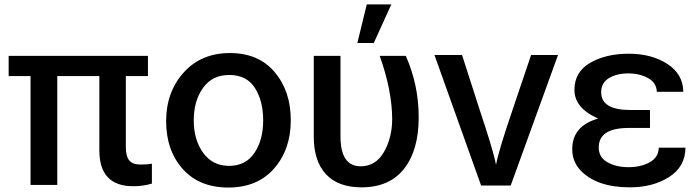

<svg xmlns="http://www.w3.org/2000/svg" viewBox="-20 -800 3119 856"><path d="M18.6 -460.9V-550.8H639.6V-460.9H541V-144.5Q541 -103.5 556.2 -85Q571.3 -66.4 605 -66.4Q638.7 -66.4 657.2 -70.3V18.6Q617.2 30.3 574.2 30.3Q422.9 30.3 422.9 -129.9V-460.9H235.4V24.4H116.2V-460.9Z M794.4 -46.9Q720.7 -129.9 720.7 -259.8Q720.7 -389.6 798.8 -476.6Q877 -563.5 1004.9 -563.5Q1132.8 -563.5 1204.6 -478.5Q1276.4 -393.6 1276.4 -263.7Q1276.4 -133.8 1202.1 -48.8Q1127.9 36.1 998 36.1Q868.2 36.1 794.4 -46.9ZM884.8 -407.7Q843.8 -349.6 843.8 -263.2Q843.8 -176.8 885.7 -118.7Q927.7 -60.5 1001.5 -60.5Q1075.2 -60.5 1114.3 -118.2Q1153.3 -175.8 1153.3 -263.2Q1153.3 -350.6 1116.2 -408.2Q1079.1 -465.8 1002.4 -465.8Q925.8 -465.8 884.8 -407.7Z M1378.9 -190.4V-550.8H1498V-192.4Q1498 -58.6 1587.9 -58.6Q1655.3 -58.6 1691.9 -122.6Q1728.5 -186.5 1728.5 -270.5Q1727.5 -398.4 1672.9 -550.8H1789.1Q1846.7 -421.9 1846.7 -276.4Q1846.7 -130.9 1781.7 -47.9Q1716.8 35.2 1591.8 35.2Q1487.3 35.2 1433.1 -23.4Q1378.9 -82 1378.9 -190.4ZM1573.2 -608.4 1615.2 -780.3H1724.6L1646.5 -608.4Z M1917 -554.7H2040L2119.1 -308.6Q2173.8 -144.5 2187.5 -84L2191.4 -64.5Q2201.2 -123 2264.6 -308.6L2347.7 -554.7H2467.8L2256.8 27.3H2125Z M2531.2 -134.8Q2531.2 -238.3 2646.5 -271.5Q2541 -318.4 2541 -398.9Q2541 -479.5 2611.3 -520Q2681.6 -560.5 2783.2 -560.5Q2884.8 -560.5 2955.1 -515.1Q3025.4 -469.7 3026.4 -390.6H2908.2Q2907.2 -430.7 2869.6 -451.7Q2832 -472.7 2780.8 -472.7Q2729.5 -472.7 2694.8 -451.7Q2660.2 -430.7 2660.2 -388.7Q2660.2 -309.6 2790 -309.6H2877.9V-229.5H2782.2Q2649.4 -229.5 2649.4 -142.6Q2649.4 -98.6 2688 -76.7Q2726.6 -54.7 2782.2 -54.7Q2837.9 -54.7 2877 -76.7Q2916 -98.6 2917 -141.6H3036.1Q3035.2 -56.6 2962.9 -10.7Q2890.6 35.2 2788.1 35.2Q2641.6 35.2 2569.3 -39.1Q2531.2 -79.1 2531.2 -134.8Z"/></svg>

Font: GenEi M Gothic v2 Medium
Style: Regular
Weight: 500
Version: Version 2.0